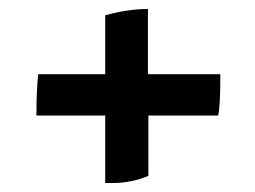

<svg xmlns="http://www.w3.org/2000/svg" viewBox="-20 -489 568 427"><path d="M310 -232V-98Q273 -82 230 -82H214V-232H61Q61 -289 65 -324H214V-455Q265 -469 309 -469V-324H470Q470 -249 465 -232Z"/></svg>

Font: Oleo Script Swash Caps
Style: Bold
Weight: 700
Designer: Soytutype
Foundry: Soytutype
Version: Version 1.002